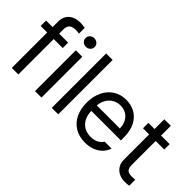

<svg xmlns="http://www.w3.org/2000/svg" viewBox="-50 -1247 1765 1765"><g transform="rotate(45 832.5 -364.5)"><path d="M304.7 -460H187.5V0H102.5V-460H17.6V-530.3H102.5V-602.5Q102.5 -645 120.8 -676Q139.2 -707 173.3 -723.6Q207.5 -740.2 253.9 -740.2Q281.2 -740.2 316.4 -734.4V-659.2Q293 -663.1 272.5 -663.1Q228.5 -663.1 208 -644Q187.5 -625 187.5 -584V-530.3H304.7Z M404.3 -530.3H488.3V0H404.3ZM387.7 -673.8Q387.7 -697.3 404.8 -713.4Q421.9 -729.5 446.3 -729.5Q470.7 -729.5 488.3 -713.4Q505.9 -697.3 505.9 -673.8Q505.9 -650.4 488.3 -634.3Q470.7 -618.2 446.3 -618.2Q421.9 -618.2 404.8 -634.3Q387.7 -650.4 387.7 -673.8Z M706.1 0H622.1V-707H706.1Z M814.5 -260.7Q814.5 -341.8 844.5 -404.5Q874.5 -467.3 929 -502.2Q983.4 -537.1 1054.7 -537.1Q1114.7 -537.1 1166.5 -510.5Q1218.3 -483.9 1250.7 -424.6Q1283.2 -365.2 1283.2 -272.5V-237.3H898.4Q900.4 -182.1 921.4 -143.1Q942.4 -104 978.8 -83.7Q1015.1 -63.5 1062.5 -63.5Q1107.4 -63.5 1138.4 -80.3Q1169.4 -97.2 1185.5 -124H1275.4Q1262.7 -84 1233.2 -53.5Q1203.6 -22.9 1159.9 -6.1Q1116.2 10.7 1062.5 10.7Q986.8 10.7 930.7 -22.9Q874.5 -56.6 844.5 -118.2Q814.5 -179.7 814.5 -260.7ZM1198.2 -308.6Q1198.2 -353 1180.4 -387.9Q1162.6 -422.9 1129.9 -442.9Q1097.2 -462.9 1054.7 -462.9Q1010.3 -462.9 975.8 -441.9Q941.4 -420.9 921.6 -385.5Q901.9 -350.1 898.9 -308.6Z M1624 -460H1512.7V-152.3Q1512.7 -105.5 1531.2 -89.4Q1549.8 -73.2 1582 -73.2Q1606.4 -73.2 1631.8 -75.2V2.9Q1606.4 6.8 1573.2 6.8Q1536.1 6.8 1502.9 -8.5Q1469.7 -23.9 1448.7 -55.2Q1427.7 -86.4 1427.7 -130.9V-460H1347.7V-530.3H1427.7V-657.2H1512.7V-530.3H1624Z"/></g></svg>

Font: Pretendard JP
Style: Regular
Weight: 400
Designer: Base glyphs from Inter by Rasmus Andersson; Hangeul glyphs from Noto Sans CJK(Source Han Sans) by Jang Soo-young and Kan
Foundry: Kil Hyung-jin
Version: Version 1.309